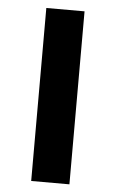

<svg xmlns="http://www.w3.org/2000/svg" viewBox="-50 -710 450 745"><g transform="rotate(5 174.5 -337.0)"><path d="M100.1 -673.8H249V0H100.1Z"/></g></svg>

Font: Droid Arabic Kufi
Style: Bold
Weight: 700
Designer: Pascal Zoghbi
Foundry: Irfont.ir
Version: Version 1.00 February 28, 2013, initial release